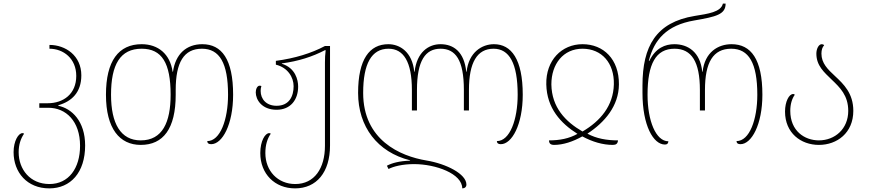

<svg xmlns="http://www.w3.org/2000/svg" viewBox="-20 -790 4796 1060"><path d="M252 250C370 250 450 162 450 13C450 -121 376 -191 302 -206V-209C376 -230 429 -280 429 -374C429 -483 342 -542 253 -542V-521C330 -521 401 -467 401 -371C401 -271 330 -220 243 -220H197V-195H247C344 -195 422 -121 422 15C422 139 359 226 253 226C146 226 83 145 83 50C83 10 94 -25 113 -52C110 -54 107 -55 104 -55C82 -55 55 -12 55 50C55 162 130 250 252 250Z M757 10C881 10 950 -79 950 -267V-293C950 -446 995 -521 1095 -521C1192 -521 1239 -442 1239 -267C1239 -130 1196 -11 1124 -11C1125 1 1132 6 1146 6C1207 6 1267 -102 1267 -267C1267 -463 1204 -546 1097 -546C1009 -546 949 -492 935 -394H933C919 -492 853 -546 762 -546C635 -546 565 -454 565 -267C565 -79 641 10 757 10ZM757 -15C646 -15 593 -108 593 -267C593 -434 644 -521 762 -521C874 -521 922 -442 922 -267C922 -115 877 -15 757 -15Z M1609 250C1727 250 1802 162 1802 13V-536H1774C1699 -496 1608 -468 1503 -454V-433C1569 -417 1601 -363 1601 -314C1601 -259 1577 -206 1507 -206C1450 -206 1419 -243 1419 -288C1419 -297 1420 -305 1423 -315C1421 -316 1417 -317 1414 -317C1399 -317 1392 -296 1392 -280C1392 -240 1425 -184 1507 -184C1584 -184 1626 -239 1626 -312C1626 -349 1611 -415 1536 -438V-440C1627 -452 1705 -477 1774 -513H1778C1775 -490 1774 -468 1774 -445V15C1774 139 1716 226 1610 226C1513 226 1445 153 1445 55C1445 10 1456 -25 1475 -52C1472 -54 1469 -55 1466 -55C1444 -55 1417 -12 1417 55C1417 170 1497 250 1609 250Z M2707 -546C2641 -546 2568 -502 2556 -394H2554C2543 -504 2484 -546 2412 -546C2346 -546 2281 -502 2269 -394H2267C2256 -504 2187 -546 2124 -546C2020 -546 1957 -463 1957 -277C1957 -90 2064 50 2244 95V97C2184 99 2144 110 2116 125L2125 143C2152 129 2202 116 2266 116C2386 116 2532 169 2532 250C2546 250 2555 242 2555 229C2555 170 2443 114 2334 96C2189 72 1985 -17 1985 -277C1985 -438 2031 -521 2125 -521C2208 -521 2254 -449 2254 -293V-180H2282V-293C2282 -456 2329 -521 2412 -521C2495 -521 2541 -459 2541 -293V-180H2569V-293C2569 -445 2614 -521 2705 -521C2791 -521 2838 -442 2838 -267C2838 -130 2795 -11 2723 -11C2724 1 2731 6 2745 6C2806 6 2866 -102 2866 -267C2866 -463 2803 -546 2707 -546Z M3039 10C3089 10 3143 -8 3195 -37C3250 -7 3308 10 3363 10C3382 10 3390 3 3392 -15C3329 -15 3273 -25 3223 -52C3319 -115 3396 -205 3397 -324C3398 -463 3312 -546 3196 -546C3081 -546 2993 -457 2996 -324C2999 -192 3076 -109 3168 -51C3122 -25 3070 -15 3011 -15C3011 1 3019 10 3039 10ZM3196 -64C3102 -118 3026 -197 3024 -324C3024 -437 3090 -521 3196 -521C3302 -521 3372 -442 3369 -324C3366 -206 3295 -122 3196 -64Z M3651 8C3664 8 3669 2 3670 -10C3601 -10 3555 -123 3555 -267C3555 -438 3601 -521 3704 -521C3798 -521 3844 -449 3844 -293V-180H3872V-293C3872 -446 3917 -521 4017 -521C4114 -521 4161 -442 4161 -267C4161 -130 4118 -11 4046 -11C4047 1 4054 6 4068 6C4129 6 4189 -102 4189 -267C4189 -463 4126 -546 4019 -546C3944 -546 3871 -502 3859 -394H3857C3846 -504 3777 -546 3703 -546C3653 -546 3600 -526 3565 -454H3562C3591 -571 3661 -651 3813 -677C3934 -698 3986 -710 3986 -770H3971C3960 -723 3889 -714 3815 -702C3602 -667 3527 -535 3527 -318V-277C3527 -97 3587 8 3651 8Z M4501 10C4601 10 4691 -56 4691 -178C4691 -275 4638 -325 4590 -370C4550 -407 4515 -441 4515 -494C4515 -514 4520 -530 4530 -540C4527 -544 4522 -546 4517 -546C4499 -546 4487 -519 4487 -494C4487 -427 4530 -391 4572 -350C4617 -307 4663 -263 4663 -178C4663 -78 4589 -15 4501 -15C4422 -15 4343 -67 4343 -178C4343 -214 4352 -245 4368 -267C4365 -270 4362 -271 4359 -271C4336 -271 4314 -229 4314 -174C4314 -56 4401 10 4501 10Z"/></svg>

Font: Noto Serif Georgian Thin
Style: Regular
Weight: 100
Designer: Monotype Design Team, Akaki Razmadze
Foundry: Google LLC
Version: Version 2.003